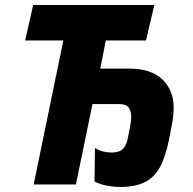

<svg xmlns="http://www.w3.org/2000/svg" viewBox="-20 -734 769 764"><path d="M458 10Q433 10 404.5 4.5Q376 -1 356 -12L358 -145Q374 -135 391 -131Q408 -127 425 -127Q454 -127 469.5 -142Q485 -157 491 -196L497 -227Q502 -250 502 -271Q502 -291 492.5 -305.5Q483 -320 451 -320H348L282 0H114L232 -573H80L112 -714H594L561 -573H401L379 -461H494Q582 -461 626.5 -417.5Q671 -374 671 -307Q671 -289 669 -271Q667 -253 663 -233L652 -176Q638 -107 615 -66.5Q592 -26 554 -8Q516 10 458 10Z"/></svg>

Font: Noto Sans Disp ExtBd
Style: Italic
Weight: 800
Italic angle: -12°
Designer: Monotype Design Team
Foundry: Monotype Imaging Inc.
Version: Version 2.000;GOOG;noto-source:20170915:90ef993387c0